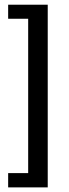

<svg xmlns="http://www.w3.org/2000/svg" viewBox="-20 -645 293 815"><path d="M99.6 -625H14.6V-565.4H99.6V-349.6V89.8H14.6V150.4H99.6H182.6V-625H152.3Z"/></svg>

Font: Helmet
Style: Regular
Weight: 400
Designer: Carl Enlund
Version: 1.0